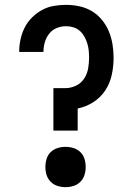

<svg xmlns="http://www.w3.org/2000/svg" viewBox="-20 -763 540 791"><path d="M300 -225H200V-400H250Q272 -400 293 -410Q314 -420 326.5 -439Q339 -458 343 -480.5Q347 -503 347 -525Q347 -540 345.5 -555Q344 -570 339.5 -584.5Q335 -599 327.5 -612.5Q320 -626 308.5 -636Q297 -646 282.5 -650.5Q268 -655 252 -655Q232 -655 213.5 -647.5Q195 -640 182.5 -624Q170 -608 164.5 -588.5Q159 -569 159 -549H59Q59 -575 64.5 -600.5Q70 -626 81.5 -649Q93 -672 111.5 -690.5Q130 -709 152.5 -721.5Q175 -734 201 -738.5Q227 -743 252 -743Q280 -743 307.5 -737Q335 -731 358.5 -717Q382 -703 400 -681Q418 -659 428.5 -633.5Q439 -608 443.5 -580.5Q448 -553 448 -525Q448 -490 440.5 -455Q433 -420 414 -391Q395 -362 365 -342.5Q335 -323 300 -316ZM250 8Q233 8 217 3Q201 -2 189 -14Q177 -26 172 -42Q167 -58 167 -75Q167 -92 172 -108.5Q177 -125 189 -136.5Q201 -148 217 -153Q233 -158 250 -158Q267 -158 283 -153Q299 -148 311 -136.5Q323 -125 328 -108.5Q333 -92 333 -75Q333 -58 328 -42Q323 -26 311 -14Q299 -2 283 3Q267 8 250 8Z"/></svg>

Font: Zed Mono Semibold
Style: Regular
Weight: 600
Monospace: yes
Designer: Belleve Invis
Foundry: Belleve Invis
Version: Version 1.0.0; ttfautohint (v1.8.4)